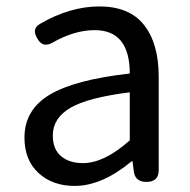

<svg xmlns="http://www.w3.org/2000/svg" viewBox="-20 -577 603 609"><path d="M483.4 -334V-37.1Q483.4 0 444.3 0Q408.2 0 404.3 -34.2L400.4 -65.4H397.5Q303.7 12.7 216.8 12.7Q146.5 12.7 102.1 -28.3Q57.6 -69.3 57.6 -140.6Q57.6 -228.5 137.2 -276.4Q216.8 -324.2 391.6 -343.8Q391.6 -481.4 280.3 -481.4Q216.8 -481.4 147.5 -442.4Q115.2 -422.9 97.7 -456.1Q80.1 -485.4 106.4 -501Q202.1 -556.6 294.9 -556.6Q390.6 -556.6 437 -497.6Q483.4 -438.5 483.4 -334ZM391.6 -131.8V-284.2Q258.8 -267.6 203.1 -234.9Q147.5 -202.1 147.5 -147.5Q147.5 -103.5 173.8 -81.5Q200.2 -59.6 243.2 -59.6Q310.5 -59.6 391.6 -131.8Z"/></svg>

Font: GenSenMaruGothic TW TTF Regular
Style: Regular
Weight: 400
Version: Version 1.301